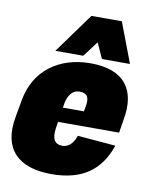

<svg xmlns="http://www.w3.org/2000/svg" viewBox="-94 -708 623 777"><g transform="rotate(10 217.5 -319.5)"><path d="M169.9 9.8C297.4 9.8 370.1 -44.9 405.3 -148.4L249 -161.6C236.8 -125 215.8 -110.8 193.8 -110.8C161.1 -110.8 149.9 -133.8 156.2 -177.2L160.2 -203.1H411.1L419.9 -257.3C443.4 -383.8 388.2 -459.5 249.5 -459.5C118.7 -459.5 22 -387.7 0.5 -264.6L-12.7 -190.4C-36.1 -58.1 33.7 9.8 169.9 9.8ZM169.4 -263.2 172.9 -283.7C179.2 -314.5 196.3 -338.9 224.1 -338.9C257.8 -338.9 265.1 -321.8 260.7 -289.1L255.9 -263.2ZM99.6 -484.4H214.4L262.2 -547.9L291 -484.4H406.2L343.8 -648.9H218.8Z"/></g></svg>

Font: Roboto Flex Super Cond Black
Style: Italic
Weight: 900
Width: 3
Italic angle: -10°
Designer: Berlow after Robertson
Foundry: Google
Version: Version 3.200;Glyphs 3.3 (3311)